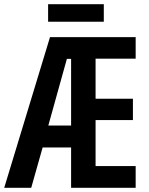

<svg xmlns="http://www.w3.org/2000/svg" viewBox="-23 -890 706 910"><path d="M620 0H314V-191H179L125 0H-3L214 -714H620V-612H430V-422H607V-321H430V-103H620ZM206 -295H314V-611H294ZM469 -870V-787H205V-870Z"/></svg>

Font: Noto Sans ExtraCondensed SemiBold
Style: Regular
Weight: 600
Width: 2
Designer: Monotype Design Team
Foundry: Monotype Imaging Inc.
Version: Version 2.013; ttfautohint (v1.8.4.7-5d5b)